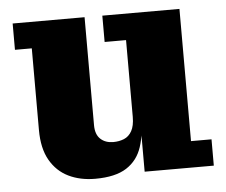

<svg xmlns="http://www.w3.org/2000/svg" viewBox="-43 -567 735 625"><g transform="rotate(-5 324.0 -254.5)"><path d="M244 9Q195 9 157 -9.5Q119 -28 97 -66.5Q75 -105 75 -165V-432H20V-518H255V-165Q255 -135 271 -120Q287 -105 313 -105Q332 -105 348 -111.5Q364 -118 373.5 -135Q383 -152 383 -181L411 -182Q411 -124 397 -81Q383 -38 346.5 -14.5Q310 9 244 9ZM406 0V-159L383 -155V-432H313V-518H565V-86H632V0Z"/></g></svg>

Font: Montagu Slab
Style: Bold
Weight: 700
Designer: Florian Karsten
Foundry: Florian Karsten
Version: Version 1.000